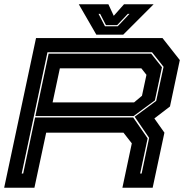

<svg xmlns="http://www.w3.org/2000/svg" viewBox="-24 -878 874 898"><path d="M-4.5 0 144.5 -700H736L817 -597L771 -380L698 -324L745 -257.5L690 0H548.5L592.5 -207.5L553.5 -257.5H192L137 0ZM77.5 -66.5H84.5L140 -328.5H599L666.5 -231L631.5 -66.5H638.5L673.5 -233L606 -332L706.5 -406L741 -565.5L687 -633.5H198ZM141.5 -335 203.5 -627H683L733.5 -563.5L700.5 -408.5L600.5 -335ZM222 -399H603L640 -430L661 -528L637 -558.5H256ZM426.5 -716 344.5 -858H483L508 -804L556 -858H694.5L552.5 -716ZM467 -755H526.5L581.5 -813H573.5L524 -760.5H471.5L444.5 -813H437Z"/></svg>

Font: Tourney Expanded ExtraBold
Style: Italic
Weight: 800
Width: 7
Italic angle: -12°
Designer: Tyler Finck
Foundry: Etcetera Type Co
Version: Version 1.010; ttfautohint (v1.8.3)